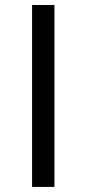

<svg xmlns="http://www.w3.org/2000/svg" viewBox="-20 -734 339 754"><path d="M106 -714.4H193.8V0H106Z"/></svg>

Font: My Font
Style: Bold
Weight: 500
Designer: Rasmus Andersson
Foundry: rsms
Version: Version 0.001